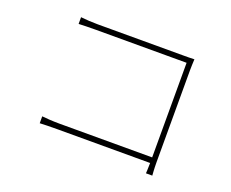

<svg xmlns="http://www.w3.org/2000/svg" viewBox="-104 -802 1164 967"><g transform="rotate(20 478.0 -318.5)"><path d="M789 -5C789 -5 786 -41 786 -76V-569C786 -585 787 -608 788 -628C766 -627 749 -627 729 -627H270C241 -627 206 -629 179 -632V-596C197 -597 240 -598 271 -598H757V-91H259C223 -91 183 -94 166 -96V-59C186 -60 219 -61 260 -61H757C757 -33 755 -5 755 -5Z"/></g></svg>

Font: Kinto Sans Thin
Style: Regular
Weight: 100
Designer: Authors: Ryoko NISHIZUKA  (kana & ideographs); Paul D. Hunt (Latin, Greek & Cyrillic); Wenlong ZHANG  (bopomofo); Sandol
Foundry: Adobe Systems Incorporated, ookami Inc.
Version: Version 0.001